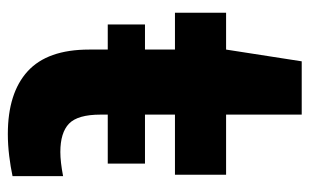

<svg xmlns="http://www.w3.org/2000/svg" viewBox="-170 -610 790 490"><g transform="rotate(90 225.0 -365.0)"><path d="M42.5 -245V-340H106.5V-416.5H12.5V-547H106.5L136.5 -740H272.5V-547H426V-416.5H272.5V-340H397.5V-245H272.5V-226.5Q272.5 -168.5 295.5 -146.2Q318.5 -124 368 -124Q393 -124 429.5 -131V-2Q406.5 3 378 6.5Q349.5 10 322 10Q217.5 10 162 -40.5Q106.5 -91 106.5 -197.5V-245Z"/></g></svg>

Font: Encode Sans SemiExpanded SemiExpanded
Style: Bold
Weight: 700
Width: 6
Designer: Multiple Designers
Foundry: Impallari Type
Version: Version 3.000; ttfautohint (v1.8.3) -l 8 -r 50 -G 200 -x 14 